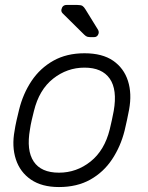

<svg xmlns="http://www.w3.org/2000/svg" viewBox="-20 -745 596 775"><path d="M218 10Q149 10 105 -20Q61 -50 44 -102Q27 -154 39 -218Q41 -233 47 -260Q53 -287 57 -302Q73 -367 107.5 -418.5Q142 -470 195.5 -500Q249 -530 321 -530Q393 -530 436.5 -500Q480 -470 496.5 -418.5Q513 -367 501 -302Q498 -287 492.5 -260Q487 -233 483 -218Q467 -154 432.5 -102Q398 -50 344.5 -20Q291 10 218 10ZM218 -48Q289 -48 345.5 -93Q402 -138 423 -223Q427 -238 431.5 -260Q436 -282 439 -297Q454 -383 423 -427.5Q392 -472 321 -472Q251 -472 194.5 -427.5Q138 -383 117 -297Q113 -282 108 -260Q103 -238 101 -223Q86 -138 116 -93Q146 -48 218 -48ZM349 -595Q339 -595 333 -596.5Q327 -598 320 -605L233 -691Q226 -698 228 -707Q232 -725 249 -725H292Q307 -725 313 -721Q319 -717 325 -707L375 -626Q380 -618 378 -610Q374 -595 359 -595Z"/></svg>

Font: Rubik Light Light
Style: Italic
Weight: 300
Italic angle: -12°
Version: Version 2.104